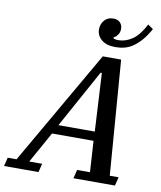

<svg xmlns="http://www.w3.org/2000/svg" viewBox="-151 -994 898 1071"><g transform="rotate(10 297.5 -458.5)"><path d="M-42 -49H8L382 -698H486L536 -49H586L574 0H339L351 -49H424L413 -225H178L80 -49H153L141 0H-54ZM205 -277H411L393 -606H386ZM442 -761Q391 -761 363 -784.5Q335 -808 335 -843Q335 -873 353.5 -894.5Q372 -916 404 -916Q429 -916 442.5 -902Q456 -888 456 -866Q456 -846 445.5 -832Q435 -818 423 -813V-808Q430 -802 453 -802Q492 -802 530 -827.5Q568 -853 601 -917L631 -896Q610 -858 587.5 -832Q565 -806 542 -790Q519 -774 494 -767.5Q469 -761 442 -761Z"/></g></svg>

Font: IBM Plex Serif Medium
Style: Italic
Weight: 500
Italic angle: -14°
Designer: Mike Abbink, Paul van der Laan, Pieter van Rosmalen
Foundry: Bold Monday
Version: Version 2.5